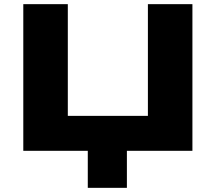

<svg xmlns="http://www.w3.org/2000/svg" viewBox="-20 -725 1037 923"><path d="M402 178V0H92V-705H306V-168H691V-705H905V0H590V178Z"/></svg>

Font: Nunito Sans 10pt Expanded Black
Style: Regular
Weight: 900
Width: 7
Designer: Vernon Adams
Foundry: Vernon Adams
Version: Version 3.101;gftools[0.9.27]